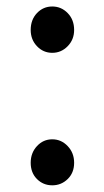

<svg xmlns="http://www.w3.org/2000/svg" viewBox="-20 -550 317 583"><path d="M73.2 -459Q73.2 -490.2 92.3 -510.3Q111.3 -530.3 138.7 -530.3Q166 -530.3 185.5 -510.3Q205.1 -490.2 205.1 -459Q205.1 -429.7 185.5 -409.7Q166 -389.6 138.7 -389.6Q111.3 -389.6 92.3 -409.7Q73.2 -429.7 73.2 -459ZM185.5 -6.3Q166 12.7 138.7 12.7Q111.3 12.7 92.3 -6.3Q73.2 -25.4 73.2 -55.7Q73.2 -85.9 92.3 -106.4Q111.3 -127 138.7 -127Q166 -127 185.5 -106.4Q205.1 -85.9 205.1 -55.7Q205.1 -25.4 185.5 -6.3Z"/></svg>

Font: Nasu
Style: Regular
Weight: 400
Designer: Ryoko NISHIZUKA (kana &amp; ideographs); Paul D. Hunt (Latin, Greek &amp; Cyrillic); Wenlong ZHANG (bopomofo); Sandoll C
Version: Version 2014.1215